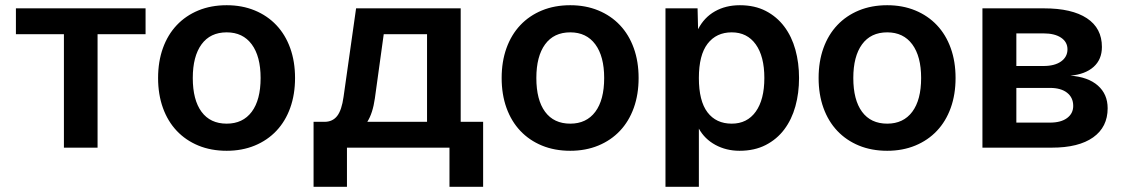

<svg xmlns="http://www.w3.org/2000/svg" viewBox="-20 -566 4326 736"><path d="M225 0V-435H41V-534H538V-435H354V0Z M849 12Q789 12 740.5 -8Q692 -28 657.5 -64.5Q623 -101 604.5 -152.5Q586 -204 586 -267Q586 -330 604.5 -381.5Q623 -433 657.5 -469.5Q692 -506 740.5 -526Q789 -546 849 -546Q908 -546 956.5 -526Q1005 -506 1039.5 -469.5Q1074 -433 1092.5 -381.5Q1111 -330 1111 -267Q1111 -204 1092.5 -152.5Q1074 -101 1039.5 -64.5Q1005 -28 956.5 -8Q908 12 849 12ZM849 -92Q911 -92 945 -137.5Q979 -183 979 -267Q979 -350 945 -396Q911 -442 849 -442Q786 -442 752.5 -396Q719 -350 719 -267Q719 -183 752.5 -137.5Q786 -92 849 -92Z M1182 150V-99H1224Q1255 -99 1272.5 -121.5Q1290 -144 1297 -195L1345 -534H1746V-99H1832V150H1703V0H1310V150ZM1417 -189Q1409 -132 1388 -99H1617V-435H1451Z M2166 12Q2106 12 2057.5 -8Q2009 -28 1974.5 -64.5Q1940 -101 1921.5 -152.5Q1903 -204 1903 -267Q1903 -330 1921.5 -381.5Q1940 -433 1974.5 -469.5Q2009 -506 2057.5 -526Q2106 -546 2166 -546Q2225 -546 2273.5 -526Q2322 -506 2356.5 -469.5Q2391 -433 2409.5 -381.5Q2428 -330 2428 -267Q2428 -204 2409.5 -152.5Q2391 -101 2356.5 -64.5Q2322 -28 2273.5 -8Q2225 12 2166 12ZM2166 -92Q2228 -92 2262 -137.5Q2296 -183 2296 -267Q2296 -350 2262 -396Q2228 -442 2166 -442Q2103 -442 2069.5 -396Q2036 -350 2036 -267Q2036 -183 2069.5 -137.5Q2103 -92 2166 -92Z M2531 150V-534H2654L2656 -454Q2679 -499 2720.5 -522.5Q2762 -546 2816 -546Q2873 -546 2915.5 -524Q2958 -502 2986.5 -464Q3015 -426 3029 -375.5Q3043 -325 3043 -267Q3043 -209 3029 -158.5Q3015 -108 2986.5 -70Q2958 -32 2915 -10Q2872 12 2815 12Q2764 12 2722.5 -10.5Q2681 -33 2659 -73V150ZM2785 -92Q2844 -92 2877 -138Q2910 -184 2910 -267Q2910 -350 2877 -396Q2844 -442 2785 -442Q2726 -442 2692.5 -398.5Q2659 -355 2659 -267Q2659 -179 2692 -135.5Q2725 -92 2785 -92Z M3381 12Q3321 12 3272.5 -8Q3224 -28 3189.5 -64.5Q3155 -101 3136.5 -152.5Q3118 -204 3118 -267Q3118 -330 3136.5 -381.5Q3155 -433 3189.5 -469.5Q3224 -506 3272.5 -526Q3321 -546 3381 -546Q3440 -546 3488.5 -526Q3537 -506 3571.5 -469.5Q3606 -433 3624.5 -381.5Q3643 -330 3643 -267Q3643 -204 3624.5 -152.5Q3606 -101 3571.5 -64.5Q3537 -28 3488.5 -8Q3440 12 3381 12ZM3381 -92Q3443 -92 3477 -137.5Q3511 -183 3511 -267Q3511 -350 3477 -396Q3443 -442 3381 -442Q3318 -442 3284.5 -396Q3251 -350 3251 -267Q3251 -183 3284.5 -137.5Q3318 -92 3381 -92Z M3746 0V-534H3982Q4089 -534 4146.5 -496Q4204 -458 4204 -386Q4204 -338 4172 -309.5Q4140 -281 4083 -276Q4151 -271 4188.5 -238Q4226 -205 4226 -151Q4226 -79 4170.5 -39.5Q4115 0 4012 0ZM3876 -96H4005Q4047 -96 4070.5 -113.5Q4094 -131 4094 -160Q4094 -192 4070.5 -210.5Q4047 -229 4005 -229H3876ZM3876 -313H3980Q4023 -313 4047.5 -330.5Q4072 -348 4072 -377Q4072 -405 4047.5 -421.5Q4023 -438 3980 -438H3876Z"/></svg>

Font: Geist SemBd
Style: Regular
Weight: 400
Designer: Basement.studio, Andrés Briganti, Mateo Zaragoza
Foundry: Basement.studio, Vercel, Andrés Briganti, Guido Ferreyra, Mateo Zaragoza
Version: Version 1.401